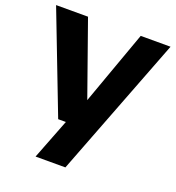

<svg xmlns="http://www.w3.org/2000/svg" viewBox="-138 -657 902 986"><g transform="rotate(20 313.0 -163.5)"><path d="M167 220 252.5 0 313 -131 462.5 -547H625.5L330 220ZM210.5 0 0 -547H174.5L368 0Z"/></g></svg>

Font: Encode Sans SemiExpanded
Style: Bold
Weight: 700
Width: 6
Designer: Multiple Designers
Foundry: Impallari Type
Version: Version 3.002